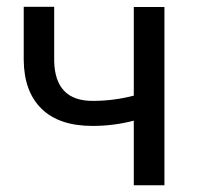

<svg xmlns="http://www.w3.org/2000/svg" viewBox="-20 -549 583 569"><path d="M467.3 0V-528.3H376.5V-265.6C336.8 -255.2 296.1 -250 254.4 -250C180.2 -250 142.3 -289.4 140.6 -368.2V-528.8H50.3V-371.1C50.9 -308.6 68.6 -260.4 103.3 -226.6C137.9 -192.7 188.3 -175.8 254.4 -175.8C296.1 -175.8 336.8 -181 376.5 -191.4V0Z"/></svg>

Font: Roboto1
Style: rg
Weight: 400
Designer: Google
Version: Version 2.137; 2017